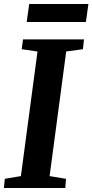

<svg xmlns="http://www.w3.org/2000/svg" viewBox="-24 -940 462 960"><path d="M-4.5 0 0 -46 80.5 -59.5 163.5 -682.5 84.5 -694 91 -743H396L390.5 -694L307 -682.5L224 -59.5L306 -46L302.5 0ZM122 -920H418L405.5 -830H109.5Z"/></svg>

Font: Merriweather 20pt
Style: Bold Italic
Weight: 700
Italic angle: -7.8°
Version: Version 2.101